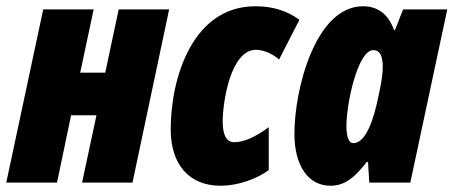

<svg xmlns="http://www.w3.org/2000/svg" viewBox="-33 -583 1448 613"><path d="M-13 0H149L194 -215H275L229 0H390L507 -553H346L303 -351H223L266 -553H105Z M671 10C729 10 789 -13 825 -40V-177C782 -145 745 -129 715 -129C690 -129 678 -152 678 -195C678 -259 704 -424 784 -424C808 -424 838 -411 858 -393L923 -520C882 -549 838 -563 782 -563C583 -563 512 -336 512 -170C512 -60 569 10 671 10Z M1022 10C1073 10 1104 -23 1138 -66H1142L1146 0H1277L1395 -553H1254L1228 -487H1225C1205 -543 1168 -563 1126 -563C974 -563 907 -298 907 -156C907 -54 951 10 1022 10ZM1095 -126C1081 -126 1073 -145 1073 -181C1073 -252 1109 -423 1159 -423C1179 -423 1189 -406 1189 -370C1189 -351 1187 -327 1173 -265C1161 -209 1137 -126 1095 -126Z"/></svg>

Font: Noto Sans UI Condensed Black
Style: Italic
Weight: 900
Width: 3
Italic angle: -192°
Designer: Monotype Design Team
Foundry: Monotype Imaging Inc.
Version: Version 1.901